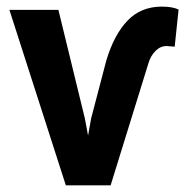

<svg xmlns="http://www.w3.org/2000/svg" viewBox="-20 -558 558 578"><path d="M235.4 -201.7 245.1 -149.9 254.4 -201.7 299.8 -375Q323.2 -453.6 363.8 -495.8Q404.3 -538.1 467.3 -538.1Q499 -538.1 517.6 -529.3L505.9 -417.5L481.4 -419.4Q462.9 -419.4 448.2 -404.8Q433.6 -390.1 427.2 -368.7L313 0H178.2L8.3 -528.3H155.8Z"/></svg>

Font: RobotoInd
Style: Bold
Weight: 700
Designer: Google
Version: Version 2.001150; 2014